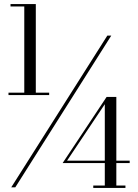

<svg xmlns="http://www.w3.org/2000/svg" viewBox="-20 -826 680 949"><path d="M35.5 100 510.5 -650H530L55.5 100ZM22 -356V-368H223V-356ZM441 103V91H498V-311L311.5 -32H621V-20H289.5L507 -347H555V91H600V103ZM100 -359.5V-794H32V-806H157V-359.5Z"/></svg>

Font: Bodoni Moda 11pt
Style: Regular
Weight: 400
Version: Version 2.004